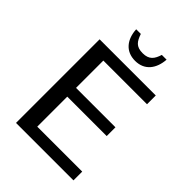

<svg xmlns="http://www.w3.org/2000/svg" viewBox="-237 -942 1054 1054"><g transform="rotate(45 290.0 -415.0)"><path d="M530 0V-68H181V-301H487V-369H181V-581H520V-649H84V0ZM305 -762C253 -762 238 -787 223 -830H187C191 -757 230 -703 305 -703C380 -703 418 -758 423 -830H386C373 -788 355 -762 305 -762Z"/></g></svg>

Font: Gamestation Text
Style: Bold
Weight: 400
Designer: Jonas Hecksher
Foundry: Jonas Hecksher, Playtypeª, e-types AS
Version: Version 1.003